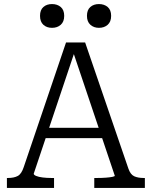

<svg xmlns="http://www.w3.org/2000/svg" viewBox="-20 -925 747 945"><path d="M197 -296H491L500 -245H186ZM334 -687 348 -672 146 -70Q146 -64 158 -59Q170 -54 190 -51.5Q210 -49 233 -49H246V0H14V-49H19Q49 -49 67.5 -59Q86 -69 97 -103L305 -716H399L612 -95Q622 -66 640.5 -57.5Q659 -49 687 -49H693V0H444V-49H457Q481 -49 501 -50.5Q521 -52 533 -54.5Q545 -57 545 -60ZM296 -847Q296 -818 279 -803Q262 -788 236 -788Q210 -788 193.5 -803Q177 -818 177 -847Q177 -876 193.5 -890.5Q210 -905 236 -905Q262 -905 279 -890.5Q296 -876 296 -847ZM527 -847Q527 -818 510 -803Q493 -788 467 -788Q442 -788 425 -803Q408 -818 408 -847Q408 -876 424.5 -890.5Q441 -905 467 -905Q493 -905 510 -890.5Q527 -876 527 -847Z"/></svg>

Font: Roboto Serif Light
Style: Regular
Weight: 300
Designer: Greg Gazdowicz
Foundry: Commercial Type
Version: Version 1.008